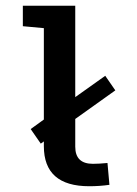

<svg xmlns="http://www.w3.org/2000/svg" viewBox="-20 -645 478 669"><path d="M354.5 -77.1 361.3 -1Q327.1 3.9 291 3.9Q132.8 3.9 132.8 -135.7V-152.3L122.1 -144.5L86.9 -195.3L132.8 -228.5V-546.9L59.6 -553.7V-625H242.2V-306.6L346.7 -380.9L381.8 -330.1L242.2 -230.5V-133.8Q242.2 -74.2 303.7 -74.2Q325.2 -74.2 354.5 -77.1Z"/></svg>

Font: Sudo
Style: Bold
Weight: 700
Monospace: yes
Designer: Jens Kutilek
Foundry: Jens Kutilek
Version: Version 0.040